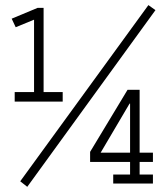

<svg xmlns="http://www.w3.org/2000/svg" viewBox="-20 -638 626 746"><path d="M522.5 -289.1V-44.9H574.2V-8.8H522.5V40H574.2V75.2H419.9V40H485.4V-8.8H330.1V-47.9L475.6 -289.1ZM485.4 -44.9V-235.4H483.4L371.1 -44.9ZM25.4 -565.4 126 -607.4H149.4V-280.3H223.6V-243.2H37.1V-280.3H112.3V-561.5L41 -532.2ZM556.6 -618.2 584 -598.6 85.9 87.9 58.6 66.4Z"/></svg>

Font: Thabit
Style: Regular
Weight: 500
Designer: Regenerated by Nadim Shaikli
Foundry: MAK Alagha
Version: 0.01